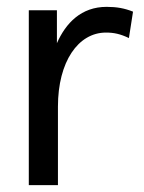

<svg xmlns="http://www.w3.org/2000/svg" viewBox="-20 -540 421 560"><path d="M291 -520C217 -520 172 -473 146 -414V-510H64V0H149V-229C149 -360 208 -445 289 -445C312 -445 331 -441 356 -429L368 -506C343 -516 320 -520 291 -520Z"/></svg>

Font: Alpha Lyrae Medium
Style: Regular
Weight: 500
Designer: Nikolay Petroussenko, Plamen Motev
Foundry: Fontfabric LLC
Version: Version 1.000;hotconv 1.0.109;makeotfexe 2.5.65596